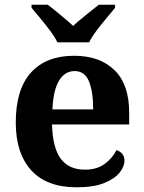

<svg xmlns="http://www.w3.org/2000/svg" viewBox="-20 -786 612 816"><path d="M306 10Q178 10 112.5 -62.5Q47 -135 47 -265Q47 -406 111.5 -477.5Q176 -549 295 -549Q404 -549 466.5 -488Q529 -427 529 -308V-257H201Q204 -157 238.5 -111Q273 -65 341 -65Q392 -65 425 -89.5Q458 -114 475 -148Q489 -144 499 -132.5Q509 -121 509 -104Q509 -78 488 -52Q467 -26 422.5 -8Q378 10 306 10ZM376 -321Q376 -397 358 -440.5Q340 -484 297 -484Q255 -484 230.5 -442.5Q206 -401 203 -321ZM224 -606Q213 -629 193 -655.5Q173 -682 151.5 -708Q130 -734 114 -753V-766H183Q204 -750 236.5 -723Q269 -696 291 -676Q306 -690 326 -706.5Q346 -723 366 -739Q386 -755 400 -766H469V-753Q454 -734 432 -708Q410 -682 390 -655.5Q370 -629 359 -606Z"/></svg>

Font: Noto Serif Sinhala
Style: Bold
Weight: 700
Designer: Jelle Bosma - Monotype Design Team
Foundry: Monotype Imaging Inc.
Version: Version 2.007; ttfautohint (v1.8.4.7-5d5b)